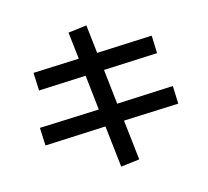

<svg xmlns="http://www.w3.org/2000/svg" viewBox="-120 -934 1240 1146"><g transform="rotate(-15 500.0 -361.0)"><path d="M606 59 491 73 462 -183 87 -166 82 -276 450 -291 426 -506 135 -493 130 -603 413 -615 394 -781 508 -795 528 -620 869 -635 873 -526 541 -511 565 -296 913 -312 917 -202 578 -188Z"/></g></svg>

Font: Murecho Medium
Style: Regular
Weight: 500
Designer: Neil Summerour
Foundry: Positype
Version: Version 1.010; ttfautohint (v1.8.3)